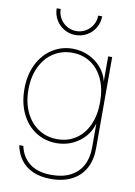

<svg xmlns="http://www.w3.org/2000/svg" viewBox="-100 -792 747 1064"><g transform="rotate(10 273.0 -260.5)"><path d="M58.1 54.7H81.1Q94.2 116.2 139.4 151.1Q184.6 186 262.7 186Q324.7 186 368.7 163.3Q412.6 140.6 435.3 98.6Q458 56.6 458 0V-136.7H457.5Q446.8 -96.2 418.2 -63.2Q389.6 -30.3 348.1 -11.2Q306.6 7.8 258.8 7.8Q194.3 7.8 142.6 -25.1Q90.8 -58.1 61.5 -118.4Q32.2 -178.7 32.2 -257.8Q32.2 -336.4 62 -396.7Q91.8 -457 143.3 -490.2Q194.8 -523.4 258.8 -523.4Q306.6 -523.4 348.6 -503.9Q390.6 -484.4 419.4 -450.7Q448.2 -417 457.5 -376H458V-515.6H480.5V0Q480.5 63 455.1 110.1Q429.7 157.2 380.6 182.9Q331.5 208.5 262.7 208.5Q203.6 208.5 160.9 189.5Q118.2 170.4 92.8 136Q67.4 101.6 58.1 54.7ZM458 -257.8Q458 -331.5 433.1 -386.5Q408.2 -441.4 363 -471.2Q317.9 -501 258.8 -501Q200.7 -501 154.3 -471.2Q107.9 -441.4 81.3 -386.2Q54.7 -331.1 54.7 -257.8Q54.7 -184.6 81.3 -129.4Q107.9 -74.2 154.3 -44.4Q200.7 -14.6 258.8 -14.6Q317.9 -14.6 363 -44.4Q408.2 -74.2 433.1 -129.2Q458 -184.1 458 -257.8ZM130.9 -728.5H153.3Q153.3 -699.7 167.5 -675.5Q181.6 -651.4 205.8 -637.2Q230 -623 258.8 -623Q287.6 -623 311.8 -637.2Q335.9 -651.4 350.1 -675.5Q364.3 -699.7 364.3 -728.5H386.7Q386.7 -693.8 369.6 -664.3Q352.5 -634.8 323.2 -617.7Q293.9 -600.6 258.8 -600.6Q223.6 -600.6 194.3 -617.7Q165 -634.8 147.9 -664.3Q130.9 -693.8 130.9 -728.5Z"/></g></svg>

Font: Intratopia Thin
Style: Regular
Weight: 100
Designer: Rasmus Andersson
Foundry: rsms
Version: Version 3.000;Glyphs 3.2.3 (3260)